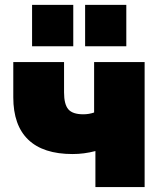

<svg xmlns="http://www.w3.org/2000/svg" viewBox="-20 -763 664 783"><path d="M327.1 -574.2V-743.2H495.1V-574.2ZM110.8 -574.2V-743.2H278.8V-574.2ZM369.1 0V-147Q323.2 -134.8 275.9 -134.8Q156.2 -134.8 95.2 -193.4Q34.2 -252 34.2 -366.2V-509.8H241.2V-386.2Q241.2 -337.9 258.5 -317.4Q275.9 -296.9 319.8 -296.9Q342.8 -296.9 363.8 -304.2V-509.8H569.8V0Z"/></svg>

Font: Mulish ExtraBlack
Style: Regular
Weight: 1000
Designer: Vernon Adams
Foundry: Vernon Adams
Version: Version 3.603; ttfautohint (v1.8.3)